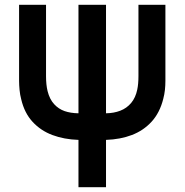

<svg xmlns="http://www.w3.org/2000/svg" viewBox="-20 -560 774 805"><path d="M309 26.5Q248.5 24.5 199.8 6.2Q151 -12 116.8 -49Q82.5 -86 69 -143.5Q64 -162 62 -183Q60 -204 60 -221.5V-540H173V-241Q173 -204 179.5 -178Q188 -144 206.8 -123.5Q225.5 -103 250.8 -94.2Q276 -85.5 309 -85V-540H424.5V-85Q457.5 -85.5 484.2 -95.8Q511 -106 529.8 -128.2Q548.5 -150.5 555.5 -184.5Q560.5 -208 560.5 -241V-540H673.5V-221.5Q673.5 -202 671.5 -183.2Q669.5 -164.5 664.5 -145.5Q650 -87.5 615.8 -50Q581.5 -12.5 533 6Q484.5 24.5 424.5 26.5V225H309Z"/></svg>

Font: Vela Sans Bd
Style: Bold
Weight: 700
Designer: Principal design: Mikhail Sharanda - project Manrope.
Design modification: Ravid Balaliev
Foundry: Mikhail Sharanda
Version: Version 1.001